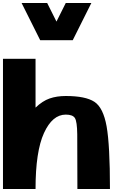

<svg xmlns="http://www.w3.org/2000/svg" viewBox="-20 -1270 884 1290"><path d="M0 0V-875H218.8V-546.9Q265.6 -591.8 313.5 -608.4Q361.3 -625 421.9 -625Q554.7 -625 614.3 -585.9Q673.8 -546.9 696.3 -420.9Q718.8 -294.9 718.8 0H500Q500 -281.2 499 -367.2Q498 -453.1 483.4 -476.6Q468.8 -500 421.9 -500Q332 -500 275.4 -376Q218.8 -252 218.8 0ZM296.9 -1250 359.4 -1125 421.9 -1250H593.8L468.8 -1000H250L125 -1250Z"/></svg>

Font: CraftyPE
Style: Regular
Weight: 400
Designer: Erek Butcher
Foundry: Haunted Coop
Version: Version 0.018;April 4, 2024;FontCreator 15.0.0.2962 64-bit